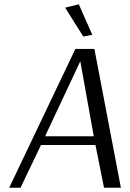

<svg xmlns="http://www.w3.org/2000/svg" viewBox="-20 -879 608 899"><path d="M349 -859 412 -716 370 -708 285 -843ZM422 -650 546 0H467L427 -200H172L76 0H23L333 -650ZM191 -241H419L356 -592Z"/></svg>

Font: Arsenal SC
Style: Italic
Weight: 400
Italic angle: -9.10001°
Designer: Andrij Shevchenko
Foundry: Stairsfor
Version: Version 2.001; ttfautohint (v1.8.4.7-5d5b)